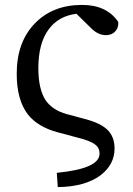

<svg xmlns="http://www.w3.org/2000/svg" viewBox="-20 -554 539 781"><path d="M215 207 211 149Q385 132 385 71Q385 47 367 34Q347 18 289 4L214 -16Q133 -38 93 -89Q48 -148 48 -254Q48 -382 121 -458Q194 -534 314 -534Q414 -534 461 -465Q463 -442 449 -426.5Q435 -411 411 -411Q378 -411 349 -441L291 -498Q219 -489 179 -436Q136 -379 136 -277Q136 -192 165 -147Q193 -106 251 -90L325 -70Q391 -53 419 -24Q446 4 446 50Q446 115 389 159Q325 206 215 207Z"/></svg>

Font: GenRyuMin TW M
Style: Regular
Weight: 500
Version: Version 1.501;PS 1;hotconv 16.6.51;makeotf.lib2.5.65220